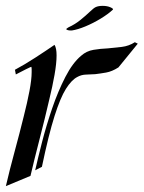

<svg xmlns="http://www.w3.org/2000/svg" viewBox="-21 -625 490 655"><path d="M99 -44Q108 -84 122.5 -140.5Q137 -197 157 -255.5Q177 -314 202 -362.5Q227 -411 256 -435Q274 -451 298 -455Q322 -459 347 -460Q370 -462 394.5 -465Q419 -468 439 -481L449 -476L383 -395Q361 -381 341 -377.5Q321 -374 304 -372Q288 -371 272 -370.5Q256 -370 242 -362Q223 -352 204 -322Q185 -292 165 -229Q145 -166 122 -56ZM-1 10Q12 -46 29 -108.5Q46 -171 60 -228Q72 -275 79.5 -314.5Q87 -354 87 -379Q87 -384 87 -388.5Q87 -393 86 -397Q82 -396 77.5 -393.5Q73 -391 68 -389L33 -371L30 -387Q62 -404 100.5 -429Q139 -454 165 -472Q172 -461 172 -436Q172 -409 165 -369.5Q158 -330 147 -285Q132 -220 114 -150.5Q96 -81 83 -25ZM219 -521Q214 -521 209.5 -522.5Q205 -524 205 -526Q205 -527 213 -532Q235 -542 253.5 -557Q272 -572 285.5 -585Q299 -598 306 -601Q315 -605 329 -605Q345 -605 356 -600Q367 -595 364 -592Q348 -577 322.5 -561.5Q297 -546 270.5 -535Q244 -524 224 -521Z"/></svg>

Font: Kings
Style: Regular
Weight: 400
Designer: Robert E. Leuschke
Foundry: Robert E. Leuschke
Version: Version 1.010; ttfautohint (v1.8.3)